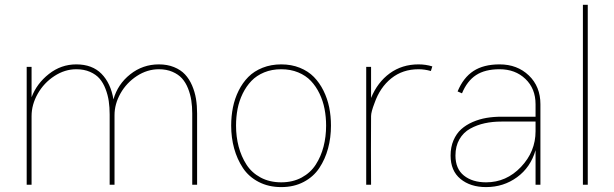

<svg xmlns="http://www.w3.org/2000/svg" viewBox="-20 -760 2528 790"><path d="M791 -293V0H771V-293Q771 -321.8 767.1 -346.9Q763.2 -372.1 753.7 -396.2Q744.1 -420.4 729 -437.3Q713.9 -454.1 689.5 -464.6Q665 -475.1 633.8 -475.1Q585.9 -475.1 543.2 -447.3Q500.5 -419.4 475.8 -375.7Q451.2 -332 451.2 -286.1V0H431.2V-289.1Q431.2 -318.4 427.5 -343.8Q423.8 -369.1 414.3 -394Q404.8 -418.9 389.9 -436.3Q375 -453.6 350.3 -464.4Q325.7 -475.1 293.9 -475.1Q246.6 -475.1 203.6 -447Q160.6 -418.9 135.3 -374.3Q109.9 -329.6 109.9 -282.2V0H89.8V-484.9H109.9V-359.9Q131.3 -416.5 181.4 -455.8Q231.4 -495.1 293.9 -495.1Q359.4 -495.1 397.5 -456.5Q435.5 -418 446.8 -351.1Q464.4 -413.6 515.9 -454.3Q567.4 -495.1 633.8 -495.1Q668.5 -495.1 696 -483.9Q723.6 -472.7 741.2 -453.9Q758.8 -435.1 770.3 -408.4Q781.7 -381.8 786.4 -353.5Q791 -325.2 791 -293Z M1341.8 -243.2Q1341.8 -193.4 1329.8 -149.2Q1317.9 -105 1293.9 -68.8Q1270 -32.7 1229.7 -11.5Q1189.5 9.8 1137.2 9.8Q1085 9.8 1044.2 -11.5Q1003.4 -32.7 979.5 -68.8Q955.6 -105 943.4 -149.2Q931.2 -193.4 931.2 -243.2Q931.2 -282.2 938.5 -318.4Q945.8 -354.5 961.9 -387Q978 -419.4 1001.7 -443.4Q1025.4 -467.3 1060.3 -481.2Q1095.2 -495.1 1137.2 -495.1Q1179.2 -495.1 1213.6 -481.2Q1248 -467.3 1271.5 -443.4Q1294.9 -419.4 1311 -387Q1327.1 -354.5 1334.5 -318.4Q1341.8 -282.2 1341.8 -243.2ZM1321.8 -243.2Q1321.8 -278.8 1315.4 -311.8Q1309.1 -344.7 1294.7 -374.8Q1280.3 -404.8 1259.3 -427Q1238.3 -449.2 1206.8 -462.2Q1175.3 -475.1 1137.2 -475.1Q1098.6 -475.1 1067.1 -462.2Q1035.6 -449.2 1014.4 -427Q993.2 -404.8 978.5 -374.8Q963.9 -344.7 957.5 -311.8Q951.2 -278.8 951.2 -243.2Q951.2 -197.8 961.9 -157Q972.7 -116.2 994.1 -82.8Q1015.6 -49.3 1052.5 -29.5Q1089.4 -9.8 1137.2 -9.8Q1184.6 -9.8 1221.2 -29.5Q1257.8 -49.3 1279.3 -82.8Q1300.8 -116.2 1311.3 -157Q1321.8 -197.8 1321.8 -243.2Z M1506.8 -484.9V-356.9Q1533.2 -421.4 1583.7 -458.3Q1634.3 -495.1 1702.1 -495.1Q1731.9 -495.1 1758.8 -486.8L1752.9 -467.8Q1727.1 -475.1 1702.1 -475.1Q1636.7 -475.1 1590.1 -437.7Q1543.5 -400.4 1521 -335.9Q1506.8 -299.3 1506.8 -282.2Q1506.3 -282.2 1506.3 -141.1L1506.8 0H1486.8V-484.9Z M2203.6 -331.1V0H2183.6V-142.1Q2163.1 -71.3 2107.4 -30.8Q2051.8 9.8 1980 9.8Q1915.5 9.8 1874.8 -23.7Q1834 -57.1 1834 -120.1Q1834 -154.8 1845.9 -182.6Q1857.9 -210.4 1877.7 -228.3Q1897.5 -246.1 1925 -258.1Q1952.6 -270 1981.7 -274.9Q2010.7 -279.8 2043 -279.8H2183.6V-331.1Q2183.6 -395.5 2141.8 -435.3Q2100.1 -475.1 2035.6 -475.1Q1975.6 -475.1 1938.7 -450.9Q1901.9 -426.8 1880.9 -376L1862.8 -383.8Q1886.2 -440.4 1928 -467.8Q1969.7 -495.1 2035.6 -495.1Q2108.4 -495.1 2156 -449.5Q2203.6 -403.8 2203.6 -331.1ZM2183.6 -220.2V-259.8H2043Q2006.3 -259.8 1974.6 -252.9Q1942.9 -246.1 1914.8 -230.7Q1886.7 -215.3 1870.4 -187Q1854 -158.7 1854 -120.1Q1854 -65.4 1888.9 -37.6Q1923.8 -9.8 1980 -9.8Q2063.5 -9.8 2123.5 -73Q2183.6 -136.2 2183.6 -220.2Z M2398.4 -740.2V0H2378.4V-740.2Z"/></svg>

Font: Genome Thin
Style: Regular
Weight: 250
Designer: Alfredo Marco Pradil
Version: Version 1.001